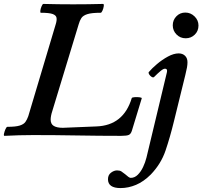

<svg xmlns="http://www.w3.org/2000/svg" viewBox="-30 -688 1031 978"><path d="M-7 4Q-12 4 -9.5 -7.5Q-7 -19 -2 -30.5Q3 -42 8 -42Q50 -42 70.5 -48.5Q91 -55 99.5 -67Q108 -79 114 -96L254 -565Q260 -584 258 -597Q256 -610 238.5 -616.5Q221 -623 178 -623Q174 -623 175.5 -634Q177 -645 182 -656.5Q187 -668 191 -668Q228 -667 266.5 -666.5Q305 -666 343 -666Q381 -666 419 -666.5Q457 -667 495 -668Q500 -668 498.5 -656.5Q497 -645 492 -634Q487 -623 483 -623Q437 -623 415 -616Q393 -609 384.5 -596Q376 -583 371 -565L236 -121Q232 -109 230 -98Q228 -87 228 -79Q228 -56 244 -46.5Q260 -37 290 -37L461 -44Q599 -49 641 -188Q642 -192 655 -193Q668 -194 680.5 -192.5Q693 -191 692 -187L642 -23Q637 -6 626.5 -1Q616 4 587 4Q475 4 363 2Q251 0 139 0Q104 0 67 1Q30 2 -7 4ZM916 -493Q888 -493 869 -512.5Q850 -532 850 -559Q850 -586 868.5 -605Q887 -624 914 -624Q941 -624 961 -604.5Q981 -585 981 -558Q981 -530 962 -511.5Q943 -493 916 -493ZM584 270Q520 270 520 225Q520 203 535.5 191.5Q551 180 566 180Q580 180 588 185Q596 190 607 199Q617 208 624 213Q631 218 636 218Q656 218 672 202Q688 186 699 162.5Q710 139 716 115L819 -315Q820 -318 820.5 -321.5Q821 -325 821 -328Q821 -338 810 -338Q802 -338 788 -326.5Q774 -315 754 -295Q749 -292 741.5 -297Q734 -302 729.5 -309.5Q725 -317 728 -321Q744 -340 770 -362Q796 -384 825.5 -400Q855 -416 880 -416Q900 -416 912.5 -404Q925 -392 925 -371Q925 -359 922.5 -344.5Q920 -330 914 -306L856 -70Q836 12 813 79.5Q790 147 738 201Q702 237 663 253.5Q624 270 584 270Z"/></svg>

Font: Junicode SmExp
Style: Bold Italic
Weight: 700
Width: 6
Italic angle: -11°
Designer: Peter S. Baker
Version: Version 2.205; ttfautohint (v1.8.4)